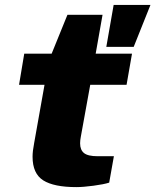

<svg xmlns="http://www.w3.org/2000/svg" viewBox="-20 -745 629 777"><path d="M410.2 -555.2 439.9 -725.1H588.9L521 -555.2ZM289.1 12.2Q198.2 12.2 155 -15.1Q111.8 -42.5 111.8 -110.8Q111.8 -133.3 118.2 -166L160.2 -401.9H57.1L78.1 -527.8H189L252.9 -685.1H395L367.2 -527.8H514.2L492.2 -401.9H345.2L307.1 -191.9Q304.2 -177.2 304.2 -165Q304.2 -138.2 320.1 -125.5Q335.9 -112.8 375 -112.8H440.9L421.9 -5.9Q400.4 1 358.4 6.6Q316.4 12.2 289.1 12.2Z"/></svg>

Font: Archivo Expanded ExtraBold
Style: Italic
Weight: 800
Width: 7
Italic angle: -10°
Designer: Hector Gatti
Foundry: Omnibus-Type
Version: Version 2.001